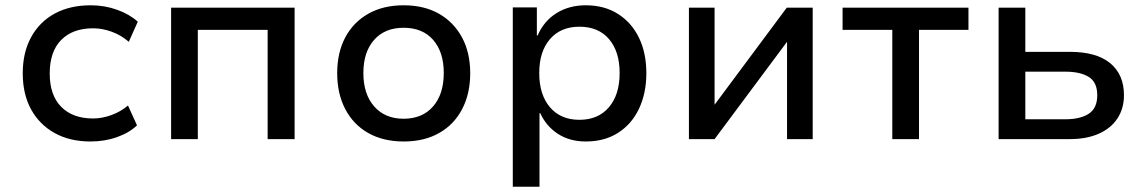

<svg xmlns="http://www.w3.org/2000/svg" viewBox="-20 -526 4327 726"><path d="M322 9Q244 9 186.5 -23Q129 -55 97.5 -112.5Q66 -170 66 -249Q66 -328 98 -386Q130 -444 187.5 -475Q245 -506 323 -506Q376 -506 423 -489Q470 -472 501 -444L467 -368Q438 -393 402.5 -406Q367 -419 332 -419Q255 -419 211.5 -375Q168 -331 168 -248Q168 -166 211.5 -122Q255 -78 332 -78Q366 -78 401.5 -91Q437 -104 464 -127L498 -52Q469 -24 422.5 -7.5Q376 9 322 9Z M627 0V-497H1094V0H992V-413H728V0Z M1507 9Q1429 9 1372.5 -23Q1316 -55 1285.5 -113.5Q1255 -172 1255 -249Q1255 -327 1285.5 -384.5Q1316 -442 1372.5 -474Q1429 -506 1506 -506Q1584 -506 1640 -474Q1696 -442 1727 -384.5Q1758 -327 1758 -249Q1758 -172 1727.5 -113.5Q1697 -55 1640.5 -23Q1584 9 1507 9ZM1506 -77Q1577 -77 1617.5 -123.5Q1658 -170 1658 -250Q1658 -329 1618 -375Q1578 -421 1506 -421Q1435 -421 1394.5 -375Q1354 -329 1354 -250Q1354 -170 1395 -123.5Q1436 -77 1506 -77Z M1919 180V-498H2010V-392H2013Q2037 -447 2084.5 -476.5Q2132 -506 2195 -506Q2265 -506 2316.5 -473.5Q2368 -441 2396 -383.5Q2424 -326 2424 -249Q2424 -174 2396.5 -115.5Q2369 -57 2317.5 -24Q2266 9 2195 9Q2134 9 2089.5 -20Q2045 -49 2023 -98H2020V180ZM2171 -73Q2242 -73 2282.5 -120.5Q2323 -168 2323 -250Q2323 -331 2283 -378Q2243 -425 2171 -425Q2100 -425 2059.5 -378Q2019 -331 2019 -250Q2019 -168 2059.5 -120.5Q2100 -73 2171 -73Z M2585 0V-497H2682V-130L2955 -497H3053V0H2956V-368L2682 0Z M3354 0V-413H3166V-497H3642V-413H3455V0Z M3756 0V-497H3857V-330H4025Q4126 -330 4178 -287Q4230 -244 4230 -166Q4230 -116 4205.5 -78.5Q4181 -41 4135 -20.5Q4089 0 4025 0ZM3857 -75H4008Q4065 -75 4097 -96Q4129 -117 4129 -166Q4129 -215 4097 -235Q4065 -255 4008 -255H3857Z"/></svg>

Font: Nunito Sans 7pt Medium
Style: Regular
Weight: 500
Designer: Vernon Adams
Foundry: Vernon Adams
Version: Version 3.101;gftools[0.9.27]